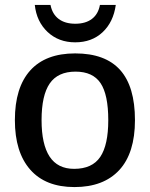

<svg xmlns="http://www.w3.org/2000/svg" viewBox="-20 -757 614 787"><path d="M533.2 -264.6Q533.2 -129.4 468.8 -59.8Q404.3 9.8 285.2 9.8Q166.5 9.8 103.8 -61.8Q41 -133.3 41 -264.6Q41 -398.4 104 -468.3Q167 -538.1 288.1 -538.1Q411.6 -538.1 472.4 -470.2Q533.2 -402.3 533.2 -264.6ZM423.8 -264.6Q423.8 -369.1 392.1 -416.3Q360.4 -463.4 289.6 -463.4Q217.3 -463.4 183.8 -414.8Q150.4 -366.2 150.4 -264.6Q150.4 -165.5 183.3 -115.2Q216.3 -64.9 283.7 -64.9Q357.9 -64.9 390.9 -113.8Q423.8 -162.6 423.8 -264.6ZM288.1 -583.5Q220.2 -583.5 175 -626Q129.9 -668.5 122.6 -736.8H187Q194.3 -699.2 220.5 -679.4Q246.6 -659.7 288.6 -659.7Q330.6 -659.7 356.7 -679.4Q382.8 -699.2 389.6 -736.8H454.6Q444.8 -666.5 400.6 -625Q356.4 -583.5 288.1 -583.5Z"/></svg>

Font: Arimo Medium
Style: Regular
Weight: 500
Designer: Steve Matteson
Foundry: Monotype Imaging Inc.
Version: Version 1.33